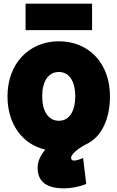

<svg xmlns="http://www.w3.org/2000/svg" viewBox="-20 -790 643 1051"><path d="M484 -625H120V-770H484ZM21 -263C21 -443 140 -564 302 -564C467 -564 582 -443 582 -263C582 -142 538 -39 449 1C420 16 369 50 369 74C369 83 375 89 384 89C396 89 411 85 435 75L452 217C411 234 363 241 332 241C236 241 186 206 186 128C186 93 202 59 228 29C102 0 21 -111 21 -263ZM211 -263C211 -180 245 -129 302 -129C359 -129 392 -180 392 -263C392 -345 359 -396 302 -396C245 -396 211 -345 211 -263Z"/></svg>

Font: Repo Black
Style: Regular
Weight: 900
Designer: Stefan Peev
Foundry: Context Ltd
Version: Version 1.502